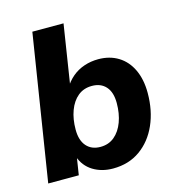

<svg xmlns="http://www.w3.org/2000/svg" viewBox="-107 -796 824 898"><g transform="rotate(-15 305.0 -347.0)"><path d="M331 11Q276 11 234.5 -14.5Q193 -40 176 -89H181L167 0H19L131 -705H282L235 -405H225Q243 -436 268.5 -457.5Q294 -479 326.5 -490Q359 -501 395 -501Q450 -501 491.5 -475.5Q533 -450 555.5 -402Q578 -354 578 -289Q578 -204 548 -136Q518 -68 462.5 -28.5Q407 11 331 11ZM300 -102Q340 -102 368 -125.5Q396 -149 411 -189.5Q426 -230 426 -281Q426 -333 401.5 -360.5Q377 -388 334 -388Q294 -388 266 -365Q238 -342 223 -301.5Q208 -261 208 -210Q208 -158 232.5 -130Q257 -102 300 -102Z"/></g></svg>

Font: Nunito Sans 12pt ExtraBold
Style: Italic
Weight: 800
Italic angle: -9°
Designer: Vernon Adams
Foundry: Vernon Adams
Version: Version 3.101;gftools[0.9.27]